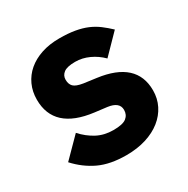

<svg xmlns="http://www.w3.org/2000/svg" viewBox="-131 -654 766 782"><g transform="rotate(-30 252.0 -262.5)"><path d="M247 12Q171 12 119 -12.5Q67 -37 26 -82L113 -170Q141 -139 175 -121Q209 -103 252 -103Q296 -103 313 -116.5Q330 -130 330 -153Q330 -190 277 -197L220 -204Q43 -226 43 -366Q43 -404 57.5 -435.5Q72 -467 98.5 -489.5Q125 -512 162.5 -524.5Q200 -537 247 -537Q288 -537 319.5 -531.5Q351 -526 375.5 -515.5Q400 -505 420.5 -489.5Q441 -474 461 -455L376 -368Q351 -393 319.5 -407.5Q288 -422 255 -422Q217 -422 201 -410Q185 -398 185 -378Q185 -357 196.5 -345.5Q208 -334 240 -329L299 -321Q472 -298 472 -163Q472 -125 456 -93Q440 -61 410.5 -37.5Q381 -14 339.5 -1Q298 12 247 12Z"/></g></svg>

Font: IBM Plex Thai
Style: Bold
Weight: 700
Designer: Mike Abbink, Paul van der Laan, Pieter van Rosmalen, Ben Mitchell, Mark Frömberg
Foundry: Bold Monday
Version: Version 1.0